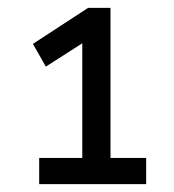

<svg xmlns="http://www.w3.org/2000/svg" viewBox="-20 -739 443 490"><path d="M80 -269V-336H190V-648L222 -649L97 -569L64 -627L205 -719H262V-336H353V-269Z"/></svg>

Font: Nunitoga
Style: Medium
Weight: 500
Designer: Vernon Adams
Foundry: Vernon Adams
Version: Version 1.0